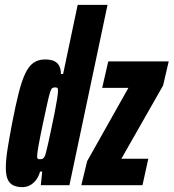

<svg xmlns="http://www.w3.org/2000/svg" viewBox="-20 -763 715 791"><path d="M73 8Q50 8 34.5 0.5Q19 -7 11.5 -24.5Q4 -42 4 -72Q4 -104 11 -148.5Q18 -193 30 -256Q44 -328 56.5 -378Q69 -428 83.5 -459Q98 -490 117.5 -504Q137 -518 165 -518Q191 -518 205 -510.5Q219 -503 225 -489.5Q231 -476 231 -458H240L300 -743H423L266 0H148L154 -56H145Q139 -34 127 -19.5Q115 -5 101 1.5Q87 8 73 8ZM145 -107Q150 -107 154.5 -108.5Q159 -110 163 -116.5Q167 -123 170 -137Q173 -147 178.5 -172.5Q184 -198 191 -230.5Q198 -263 204.5 -295.5Q211 -328 215 -353.5Q219 -379 219 -389Q219 -400 215 -401.5Q211 -403 206 -403Q200 -403 195.5 -400Q191 -397 186.5 -383.5Q182 -370 175.5 -340Q169 -310 157 -255Q144 -193 138.5 -162Q133 -131 133 -119Q133 -113 134.5 -110.5Q136 -108 139 -107.5Q142 -107 145 -107ZM315 0 339 -99 509 -401H401L426 -510H675L652 -411L480 -109H591L567 0Z"/></svg>

Font: Saira UltraCondensed Black
Style: Italic
Weight: 900
Width: 1
Italic angle: -12°
Designer: Hector Gatti with collaboration of the Omnibus-Type team
Foundry: Omnibus-Type
Version: Version 1.101